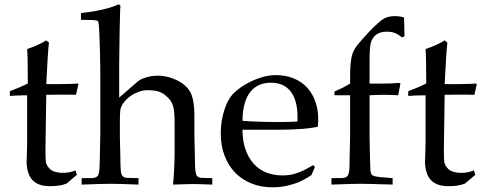

<svg xmlns="http://www.w3.org/2000/svg" viewBox="-20 -797 2086 829"><path d="M22.5 -382.8V-403.3Q47.4 -412.6 66.7 -420.9Q85.9 -429.2 100.1 -436.5Q100.1 -552.7 97.2 -585Q147.9 -602.5 179.7 -622.6L191.4 -612.8Q186.5 -572.8 179.7 -434.1Q199.2 -433.6 210.9 -433.6Q222.7 -433.6 226.6 -433.6Q229 -433.6 241.2 -433.8Q253.4 -434.1 276.9 -434.6Q289.6 -435.1 299.1 -435.3Q308.6 -435.5 314.9 -436.5L318.4 -433.1L308.1 -387.7Q292.5 -388.2 278.3 -388.2Q264.2 -388.2 251.5 -388.2Q238.8 -388.2 220.9 -388.2Q203.1 -388.2 179.7 -387.7L176.8 -189Q176.8 -187 176.8 -180.4Q176.8 -173.8 176.5 -166.5Q176.3 -159.2 176.3 -153.1Q176.3 -147 176.3 -145.5Q176.3 -126 176.8 -115Q177.2 -104 178.2 -97.4Q179.2 -90.8 181.4 -86.9Q183.6 -83 187 -77.1Q190.4 -72.3 194.6 -68.1Q198.7 -64 204.8 -60.5Q210.9 -57.1 220 -54.7Q229 -52.2 242.2 -50.8Q252.9 -50.8 260.7 -51Q268.6 -51.3 275.4 -52.5Q282.2 -53.7 289.6 -55.7Q296.9 -57.6 306.2 -61L312 -42Q300.8 -32.7 289.6 -23.4Q278.3 -14.2 267.6 -4.4Q249 2.4 232.9 4.6Q216.8 6.8 195.8 6.8Q168.9 6.8 150.1 -0.2Q131.3 -7.3 119.6 -20.3Q107.9 -33.2 102.1 -51.5Q96.2 -69.8 94.7 -92.8Q95.2 -112.8 96.2 -135Q97.2 -157.2 97.2 -182.6V-385.3H77.1Q64.9 -385.3 51.3 -384.5Q37.6 -383.8 22.5 -382.8Z M332.5 0V-27.8L378.4 -28.3Q398.4 -29.3 403.8 -40.5Q409.2 -51.8 409.7 -74.7Q410.2 -78.1 410.9 -112.5Q411.6 -147 413.1 -214.8V-467.3Q413.1 -486.8 412.8 -511.2Q412.6 -535.6 411.9 -560.8Q411.1 -585.9 410.4 -610.1Q409.7 -634.3 408.9 -653.8Q408.2 -673.3 407 -686Q405.8 -698.7 404.8 -701.2Q403.3 -703.6 402.6 -705.6Q401.9 -707.5 395.8 -708.7Q389.6 -710 374.5 -710.7Q359.4 -711.4 329.6 -711.4V-740.2Q385.3 -747.1 423.3 -755.9Q461.4 -764.6 482.9 -774.4Q489.7 -777.3 492.7 -777.3Q500 -777.3 500 -769Q500 -767.1 499.8 -764.9Q499.5 -762.7 499 -759.3L498.5 -743.2Q496.1 -655.8 495.6 -594.2L494.6 -518.1V-375.5Q495.1 -376 501 -381.1Q506.8 -386.2 515.1 -393.3Q523.4 -400.4 533 -408.9Q542.5 -417.5 550.8 -424.6Q559.1 -431.6 564.7 -436.5Q570.3 -441.4 570.8 -441.9Q579.1 -449.7 590.3 -455.1Q601.6 -460.4 614 -463.9Q626.5 -467.3 638.9 -468.8Q651.4 -470.2 662.6 -470.2Q684.6 -470.2 706.8 -464.4Q729 -458.5 748 -448.5Q767.1 -438.5 781.7 -424.8Q796.4 -411.1 803.7 -395.5Q819.3 -361.8 819.3 -300.3V-214.4L820.8 -147Q822.3 -84 822.3 -76.2Q823.2 -55.7 826.9 -43.9Q830.6 -32.2 845.7 -29.3Q848.6 -28.8 896.5 -27.8V0Q868.7 -1 848.4 -1.7Q828.1 -2.4 815.4 -2.4Q804.7 -2.4 782.7 -1.7Q760.7 -1 727.1 0Q730.5 -36.6 732.2 -71.5Q733.9 -106.4 733.9 -140.6V-261.7Q733.9 -289.6 732.4 -308.8Q731 -328.1 726.3 -342Q721.7 -356 713.4 -366.5Q705.1 -377 691.4 -387.7Q677.2 -398.9 659.2 -403.3Q641.1 -407.7 617.7 -407.7Q598.1 -407.7 578.4 -400.4Q558.6 -393.1 542 -381.1Q525.4 -369.1 513.9 -353.5Q502.4 -337.9 499.5 -321.3Q497.6 -311.5 497.6 -271.5V-214.4Q497.6 -207.5 497.8 -194.8Q498 -182.1 498.5 -167.2Q499 -152.3 499.3 -136.7Q499.5 -121.1 499.8 -108.2Q500 -95.2 500.2 -86.7Q500.5 -78.1 500.5 -77.6Q501 -66.4 501.7 -58.1Q502.4 -49.8 504.9 -43.9Q507.3 -38.1 512 -34.4Q516.6 -30.8 523.9 -29.3Q527.8 -28.8 578.1 -27.8V0Q533.7 -2 504.2 -2.7Q474.6 -3.4 458 -3.4Q443.8 -3.4 412.6 -2.7Q381.3 -2 332.5 0Z M1339.8 -75.7 1324.2 -40.5Q1307.6 -29.8 1295.4 -23.2Q1283.2 -16.6 1274.9 -12.7Q1250 -2 1220 4.9Q1189.9 11.7 1155.3 11.7Q1107.4 11.7 1066.7 -4.4Q1025.9 -20.5 996.3 -50.5Q966.8 -80.6 950 -123.8Q933.1 -167 933.1 -220.7Q933.1 -249.5 937.5 -275.6Q941.9 -301.8 949 -323.5Q956.1 -345.2 965.1 -361.8Q974.1 -378.4 983.4 -388.7Q997.6 -404.3 1018.8 -419.2Q1040 -434.1 1064.9 -446Q1089.8 -458 1116.7 -465.3Q1143.6 -472.7 1169.9 -472.7Q1215.3 -472.7 1250 -457.8Q1284.7 -442.9 1307.6 -417Q1330.6 -391.1 1342.3 -356.4Q1354 -321.8 1354 -282.7Q1354 -275.9 1353.5 -267.6Q1353 -259.3 1352.1 -249.5Q1316.9 -243.2 1289.1 -240.7Q1262.7 -238.8 1236.3 -237.8Q1210 -236.8 1183.6 -236.8H1026.9Q1027.3 -188 1040.3 -151.1Q1053.2 -114.3 1075.9 -89.4Q1098.6 -64.5 1130.1 -52Q1161.6 -39.6 1199.7 -39.6Q1215.8 -39.6 1230.5 -41.7Q1245.1 -43.9 1260.5 -49.1Q1275.9 -54.2 1293.2 -62.7Q1310.5 -71.3 1332 -84ZM1026.9 -275.4Q1040.5 -273.9 1063.7 -272.9Q1086.9 -272 1110.6 -271.2Q1134.3 -270.5 1153.6 -270.3Q1172.9 -270 1178.7 -270Q1211.4 -270 1232.7 -270.8Q1253.9 -271.5 1264.2 -272.5Q1264.6 -278.3 1264.6 -282.7Q1264.6 -287.1 1264.6 -290.5Q1264.6 -329.6 1256.6 -357.7Q1248.5 -385.7 1233.4 -404.1Q1218.3 -422.4 1197.3 -431.2Q1176.3 -439.9 1149.9 -439.9Q1123 -439.9 1100.6 -430.7Q1078.1 -421.4 1061.8 -401.4Q1045.4 -381.3 1036.4 -350.3Q1027.3 -319.3 1026.9 -275.4Z M1424.3 -385.7V-401.9Q1443.8 -410.2 1460.7 -418.7Q1477.5 -427.2 1491.7 -436V-465.3Q1491.7 -498.5 1493.7 -520Q1495.6 -541.5 1499.3 -555.9Q1502.9 -570.3 1508.8 -580.6Q1514.6 -590.8 1522.5 -601.6Q1529.8 -611.3 1544.9 -628.4Q1560.1 -645.5 1577.4 -663.6Q1594.7 -681.6 1611.6 -696.8Q1628.4 -711.9 1638.7 -717.3Q1658.7 -727.5 1685.5 -727.5Q1706.1 -727.5 1724.6 -721.2L1726.6 -640.1L1715.3 -635.7Q1700.2 -648.4 1685.5 -654.3Q1670.9 -660.2 1650.4 -660.2Q1599.6 -660.2 1583 -618.7Q1575.7 -599.1 1575.7 -537.1V-436H1627.4Q1667 -436 1704.1 -439L1709 -436L1699.2 -385.7Q1677.2 -386.7 1661.9 -387.2Q1646.5 -387.7 1636.7 -387.7Q1626.5 -387.7 1611.3 -387.2Q1596.2 -386.7 1575.7 -385.7V-210.9Q1575.7 -194.8 1576.4 -165.5Q1577.1 -136.2 1578.1 -93.3Q1578.6 -74.7 1579.3 -64.2Q1580.1 -53.7 1582 -48.1Q1584 -42.5 1587.2 -40.5Q1590.3 -38.6 1596.2 -36.6Q1603.5 -34.2 1623.3 -32.2Q1643.1 -30.3 1675.3 -27.8V0Q1617.7 -2 1583.5 -2.7Q1549.3 -3.4 1536.6 -3.4Q1525.4 -3.4 1494.1 -2.7Q1462.9 -2 1411.1 0V-27.8L1457.5 -28.3Q1467.3 -28.8 1472.9 -31.5Q1478.5 -34.2 1481.9 -39.6Q1485.4 -44.9 1486.8 -53.7Q1488.3 -62.5 1488.8 -74.7Q1488.8 -81.1 1491.7 -214.8V-385.7Z M1742.7 -382.8V-403.3Q1767.6 -412.6 1786.9 -420.9Q1806.2 -429.2 1820.3 -436.5Q1820.3 -552.7 1817.4 -585Q1868.2 -602.5 1899.9 -622.6L1911.6 -612.8Q1906.7 -572.8 1899.9 -434.1Q1919.4 -433.6 1931.2 -433.6Q1942.9 -433.6 1946.8 -433.6Q1949.2 -433.6 1961.4 -433.8Q1973.6 -434.1 1997.1 -434.6Q2009.8 -435.1 2019.3 -435.3Q2028.8 -435.5 2035.2 -436.5L2038.6 -433.1L2028.3 -387.7Q2012.7 -388.2 1998.5 -388.2Q1984.4 -388.2 1971.7 -388.2Q1959 -388.2 1941.2 -388.2Q1923.3 -388.2 1899.9 -387.7L1897 -189Q1897 -187 1897 -180.4Q1897 -173.8 1896.7 -166.5Q1896.5 -159.2 1896.5 -153.1Q1896.5 -147 1896.5 -145.5Q1896.5 -126 1897 -115Q1897.5 -104 1898.4 -97.4Q1899.4 -90.8 1901.6 -86.9Q1903.8 -83 1907.2 -77.1Q1910.6 -72.3 1914.8 -68.1Q1918.9 -64 1925 -60.5Q1931.2 -57.1 1940.2 -54.7Q1949.2 -52.2 1962.4 -50.8Q1973.1 -50.8 1981 -51Q1988.8 -51.3 1995.6 -52.5Q2002.4 -53.7 2009.8 -55.7Q2017.1 -57.6 2026.4 -61L2032.2 -42Q2021 -32.7 2009.8 -23.4Q1998.5 -14.2 1987.8 -4.4Q1969.2 2.4 1953.1 4.6Q1937 6.8 1916 6.8Q1889.2 6.8 1870.4 -0.2Q1851.6 -7.3 1839.8 -20.3Q1828.1 -33.2 1822.3 -51.5Q1816.4 -69.8 1814.9 -92.8Q1815.4 -112.8 1816.4 -135Q1817.4 -157.2 1817.4 -182.6V-385.3H1797.4Q1785.2 -385.3 1771.5 -384.5Q1757.8 -383.8 1742.7 -382.8Z"/></svg>

Font: XB Kayhan
Style: Regular
Weight: 400
Designer: Behnam
Foundry: Irmug
Version: Version 7.300 2009